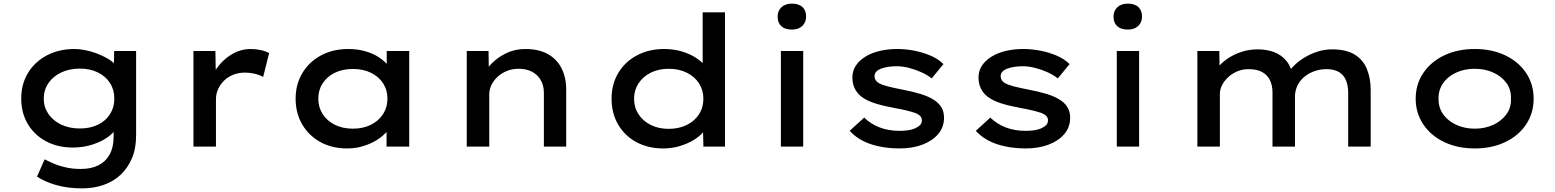

<svg xmlns="http://www.w3.org/2000/svg" viewBox="-20 -808 8569 1058"><path d="M434 230Q351 230 287 211Q223 192 184 165L226 70Q249 82 278.5 94.5Q308 107 345 115Q382 123 426 123Q482 123 522 103Q562 83 584 43.5Q606 4 606 -53V-124L624 -117Q619 -88 583.5 -59.5Q548 -31 494.5 -13Q441 5 382 5Q298 5 233.5 -29.5Q169 -64 133 -125Q97 -186 97 -265Q97 -345 134.5 -406.5Q172 -468 238.5 -503Q305 -538 391 -538Q416 -538 448 -532Q480 -526 512 -514Q544 -502 571 -486.5Q598 -471 615 -452.5Q632 -434 633 -413L607 -405L609 -527H730V-62Q730 11 706.5 65.5Q683 120 642.5 157Q602 194 548 212Q494 230 434 230ZM420 -100Q477 -100 520 -121Q563 -142 586.5 -179.5Q610 -217 610 -264Q610 -313 586.5 -350Q563 -387 520 -408.5Q477 -430 420 -430Q362 -430 317 -408.5Q272 -387 246.5 -349.5Q221 -312 221 -264Q221 -218 246.5 -180.5Q272 -143 317 -121.5Q362 -100 420 -100Z M1046 0V-527H1167L1170 -342L1140 -359Q1154 -409 1188 -449.5Q1222 -490 1266.5 -514Q1311 -538 1359 -538Q1389 -538 1417 -532Q1445 -526 1463 -515L1430 -384Q1411 -395 1384 -401.5Q1357 -408 1331 -408Q1295 -408 1265 -396Q1235 -384 1214 -363Q1193 -342 1181.5 -316Q1170 -290 1170 -262V0Z M1893 10Q1809 10 1745 -25.5Q1681 -61 1645 -123Q1609 -185 1609 -264Q1609 -344 1646.5 -406Q1684 -468 1749.5 -503Q1815 -538 1899 -538Q1950 -538 1993.5 -525.5Q2037 -513 2069 -491.5Q2101 -470 2120.5 -445Q2140 -420 2143 -394L2111 -395V-527H2235V0H2110V-139L2137 -134Q2134 -110 2113 -84.5Q2092 -59 2059 -38Q2026 -17 1983.5 -3.5Q1941 10 1893 10ZM1925 -99Q1981 -99 2024 -120.5Q2067 -142 2091 -179.5Q2115 -217 2115 -264Q2115 -312 2091 -349Q2067 -386 2024 -407Q1981 -428 1925 -428Q1868 -428 1825 -407Q1782 -386 1758 -349Q1734 -312 1734 -264Q1734 -217 1758 -179.5Q1782 -142 1825 -120.5Q1868 -99 1925 -99Z M2552 0V-527H2672L2674 -393L2640 -386Q2656 -425 2690 -459Q2724 -493 2771 -515.5Q2818 -538 2875 -538Q2949 -538 2999 -510Q3049 -482 3074.5 -431.5Q3100 -381 3100 -315V0H2977V-296Q2977 -338 2959 -368Q2941 -398 2910 -413.5Q2879 -429 2837 -429Q2802 -429 2772 -416.5Q2742 -404 2720.5 -383.5Q2699 -363 2687.5 -338.5Q2676 -314 2676 -290V0H2614Q2587 0 2571.5 0Q2556 0 2552 0Z M3635 10Q3551 10 3486.5 -25Q3422 -60 3386 -122Q3350 -184 3350 -264Q3350 -344 3387 -406Q3424 -468 3490 -503Q3556 -538 3640 -538Q3690 -538 3733.5 -525.5Q3777 -513 3811 -492Q3845 -471 3864 -446.5Q3883 -422 3885 -396L3852 -392V-740H3975V0H3856L3853 -137L3877 -130Q3876 -105 3856 -81Q3836 -57 3802.5 -36.5Q3769 -16 3725.5 -3Q3682 10 3635 10ZM3665 -98Q3721 -98 3764.5 -119.5Q3808 -141 3832 -178.5Q3856 -216 3856 -264Q3856 -311 3832 -348.5Q3808 -386 3764.5 -407.5Q3721 -429 3665 -429Q3609 -429 3566 -407.5Q3523 -386 3498.5 -348.5Q3474 -311 3474 -264Q3474 -216 3498.5 -178.5Q3523 -141 3566 -119.5Q3609 -98 3665 -98Z M4283 0V-527H4406V0ZM4344 -645Q4306 -645 4285.5 -663.5Q4265 -682 4265 -716Q4265 -748 4286 -768Q4307 -788 4344 -788Q4381 -788 4401.5 -769.5Q4422 -751 4422 -716Q4422 -685 4401 -665Q4380 -645 4344 -645Z M4936 10Q4850 10 4779 -13.5Q4708 -37 4662 -87L4742 -160Q4779 -124 4828 -105.5Q4877 -87 4936 -87Q4958 -87 4979.5 -89.5Q5001 -92 5019.5 -99.5Q5038 -107 5049 -118Q5060 -129 5060 -145Q5060 -172 5022 -186Q5001 -193 4972 -200Q4943 -207 4908 -213Q4848 -224 4802 -238.5Q4756 -253 4726 -276Q4703 -294 4690 -320.5Q4677 -347 4677 -381Q4677 -418 4696 -446.5Q4715 -475 4749 -496Q4783 -517 4828 -527.5Q4873 -538 4924 -538Q4969 -538 5016.5 -529Q5064 -520 5106.5 -502Q5149 -484 5179 -455L5114 -376Q5090 -395 5057 -410Q5024 -425 4988.5 -434Q4953 -443 4921 -443Q4899 -443 4877.5 -440Q4856 -437 4837.5 -430.5Q4819 -424 4809 -413.5Q4799 -403 4799 -387Q4799 -377 4804.5 -367.5Q4810 -358 4821 -351Q4840 -340 4873.5 -331.5Q4907 -323 4949 -315Q5008 -304 5055 -289.5Q5102 -275 5133 -253Q5157 -236 5169.5 -213Q5182 -190 5182 -159Q5182 -107 5149.5 -69Q5117 -31 5062 -10.5Q5007 10 4936 10Z M5631 10Q5545 10 5474 -13.5Q5403 -37 5357 -87L5437 -160Q5474 -124 5523 -105.5Q5572 -87 5631 -87Q5653 -87 5674.5 -89.5Q5696 -92 5714.5 -99.5Q5733 -107 5744 -118Q5755 -129 5755 -145Q5755 -172 5717 -186Q5696 -193 5667 -200Q5638 -207 5603 -213Q5543 -224 5497 -238.5Q5451 -253 5421 -276Q5398 -294 5385 -320.5Q5372 -347 5372 -381Q5372 -418 5391 -446.5Q5410 -475 5444 -496Q5478 -517 5523 -527.5Q5568 -538 5619 -538Q5664 -538 5711.5 -529Q5759 -520 5801.5 -502Q5844 -484 5874 -455L5809 -376Q5785 -395 5752 -410Q5719 -425 5683.5 -434Q5648 -443 5616 -443Q5594 -443 5572.5 -440Q5551 -437 5532.5 -430.5Q5514 -424 5504 -413.5Q5494 -403 5494 -387Q5494 -377 5499.5 -367.5Q5505 -358 5516 -351Q5535 -340 5568.5 -331.5Q5602 -323 5644 -315Q5703 -304 5750 -289.5Q5797 -275 5828 -253Q5852 -236 5864.5 -213Q5877 -190 5877 -159Q5877 -107 5844.5 -69Q5812 -31 5757 -10.5Q5702 10 5631 10Z M6134 0V-527H6257V0ZM6195 -645Q6157 -645 6136.5 -663.5Q6116 -682 6116 -716Q6116 -748 6137 -768Q6158 -788 6195 -788Q6232 -788 6252.5 -769.5Q6273 -751 6273 -716Q6273 -685 6252 -665Q6231 -645 6195 -645Z M6578 0V-527H6699L6701 -395L6668 -400Q6679 -424 6701 -448Q6723 -472 6754.5 -491.5Q6786 -511 6825.5 -523.5Q6865 -536 6911 -536Q6961 -536 7001.5 -520.5Q7042 -505 7069 -472Q7096 -439 7104 -387L7072 -393L7080 -409Q7093 -430 7117 -452.5Q7141 -475 7172.5 -493.5Q7204 -512 7241.5 -524Q7279 -536 7320 -536Q7398 -536 7444.5 -507.5Q7491 -479 7512 -428Q7533 -377 7533 -312V0H7409V-297Q7409 -337 7396.5 -366.5Q7384 -396 7357.5 -411.5Q7331 -427 7290 -427Q7254 -427 7222 -415.5Q7190 -404 7166 -383.5Q7142 -363 7129 -335.5Q7116 -308 7116 -277V0H6992V-298Q6992 -337 6978 -366Q6964 -395 6935 -411Q6906 -427 6860 -427Q6826 -427 6797 -414.5Q6768 -402 6746.5 -381.5Q6725 -361 6713.5 -337.5Q6702 -314 6702 -290V0Z M8107 10Q8012 10 7938.5 -25Q7865 -60 7823 -122.5Q7781 -185 7781 -264Q7781 -344 7823 -406Q7865 -468 7938.5 -503Q8012 -538 8107 -538Q8201 -538 8274.5 -503Q8348 -468 8389.5 -406Q8431 -344 8431 -264Q8431 -185 8389.5 -122.5Q8348 -60 8274.5 -25Q8201 10 8107 10ZM8107 -99Q8163 -99 8209 -120.5Q8255 -142 8281.5 -179Q8308 -216 8306 -264Q8308 -313 8281.5 -350Q8255 -387 8209 -408Q8163 -429 8107 -429Q8050 -429 8004 -408Q7958 -387 7932 -349.5Q7906 -312 7907 -264Q7906 -216 7932 -179Q7958 -142 8004 -120.5Q8050 -99 8107 -99Z"/></svg>

Font: Lexend Mega Medium
Style: Regular
Weight: 500
Version: Version 1.007